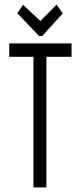

<svg xmlns="http://www.w3.org/2000/svg" viewBox="-20 -812 353 832"><path d="M125 0V-566H20V-624H290V-566H181V0ZM225 -792 252 -754 163 -656H149L55 -755L80 -791L155 -721Z"/></svg>

Font: Inconsolata ExtraCondensed Thin
Style: Regular
Weight: 100
Width: 2
Monospace: yes
Designer: Raph Levien, Cyreal, Brenton Simpson
Foundry: Raph Levien, Cyreal, Google
Version: Version 3.100; ttfautohint (v1.8.4.7-5d5b)